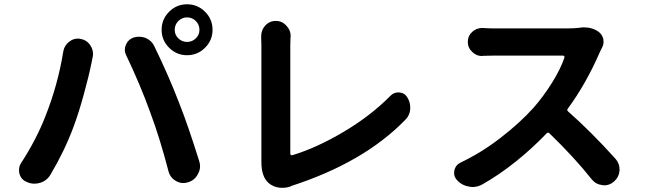

<svg xmlns="http://www.w3.org/2000/svg" viewBox="-20 -859 3040 902"><path d="M800.8 -718.8Q800.8 -695.3 817.9 -678.7Q835 -662.1 858.9 -662.1Q882.8 -662.1 899.9 -678.7Q917 -695.3 917 -718.8Q917 -743.2 899.9 -760.3Q882.8 -777.3 858.9 -777.3Q835 -777.3 817.9 -760.3Q800.8 -743.2 800.8 -718.8ZM739.3 -718.8Q739.3 -768.6 774.4 -803.7Q809.6 -838.9 858.9 -838.9Q908.2 -838.9 943.4 -803.7Q978.5 -768.6 978.5 -718.8Q978.5 -669.9 943.4 -634.8Q908.2 -599.6 858.9 -599.6Q809.6 -599.6 774.4 -634.8Q739.3 -669.9 739.3 -718.8ZM192.4 -310.5Q252 -460 277.3 -617.2Q282.2 -646.5 306.6 -664.1Q324.2 -677.7 345.7 -677.7Q352.5 -677.7 360.4 -675.8Q389.6 -669.9 405.3 -644.5Q417 -626 417 -605.5Q417 -597.7 415 -588.9Q411.1 -572.3 409.2 -560.5Q397.5 -502 373 -413.1Q348.6 -324.2 324.2 -259.8Q282.2 -147.5 216.8 -38.1Q200.2 -9.8 168 0Q155.3 3.9 141.6 3.9Q123 3.9 106.4 -3.9Q79.1 -14.6 71.3 -43Q69.3 -51.8 69.3 -60.5Q69.3 -79.1 80.1 -94.7Q150.4 -203.1 192.4 -310.5ZM685.5 -332Q637.7 -463.9 573.2 -598.6Q566.4 -612.3 566.4 -625Q566.4 -636.7 571.3 -648.4Q582 -673.8 607.4 -682.6Q620.1 -686.5 632.8 -686.5Q648.4 -686.5 664.1 -680.7Q692.4 -668.9 705.1 -641.6Q774.4 -499 821.3 -376Q864.3 -267.6 916 -101.6Q919.9 -89.8 919.9 -78.1Q919.9 -59.6 910.2 -42Q895.5 -12.7 864.3 -2.9Q852.5 1 840.8 1Q823.2 1 806.6 -8.8Q779.3 -24.4 771.5 -54.7Q731.4 -209 685.5 -332Z M1345.7 16.6Q1327.1 23.4 1306.6 23.4Q1298.8 23.4 1291 22.5Q1262.7 18.6 1242.2 1Q1208 -28.3 1208 -97.7V-105.5V-647.5Q1208 -664.1 1207 -683.6Q1207 -686.5 1207 -688.5Q1207 -716.8 1224.6 -737.3Q1245.1 -760.7 1275.4 -760.7Q1306.6 -760.7 1326.2 -737.3Q1345.7 -716.8 1345.7 -688.5Q1345.7 -685.5 1344.7 -682.6Q1343.8 -665 1343.8 -647.5V-136.7Q1343.8 -132.8 1346.7 -130.9Q1349.6 -128.9 1353.5 -129.9Q1466.8 -164.1 1593.8 -239.3Q1720.7 -314.5 1813.5 -408.2Q1829.1 -424.8 1850.6 -424.8Q1853.5 -424.8 1855.5 -424.8Q1880.9 -422.9 1893.6 -401.4Q1907.2 -379.9 1907.2 -354.5Q1907.2 -350.6 1907.2 -346.7Q1905.3 -316.4 1883.8 -295.9Q1689.5 -95.7 1348.6 14.6Q1347.7 15.6 1345.7 16.6Z M2702.1 -728.5Q2712.9 -730.5 2722.7 -730.5Q2763.7 -730.5 2793 -709Q2809.6 -696.3 2814.5 -674.8Q2815.4 -668 2815.4 -662.1Q2815.4 -647.5 2807.6 -633.8Q2802.7 -624 2798.8 -616.2Q2734.4 -466.8 2647.5 -348.6Q2641.6 -340.8 2649.4 -335Q2757.8 -239.3 2872.1 -112.3Q2890.6 -90.8 2890.6 -63.5Q2890.6 -60.5 2890.6 -57.6Q2887.7 -26.4 2864.3 -5.9Q2843.8 11.7 2819.3 11.7Q2814.5 11.7 2810.5 10.7Q2780.3 7.8 2760.7 -15.6Q2677.7 -120.1 2561.5 -232.4Q2554.7 -239.3 2547.9 -232.4Q2480.5 -162.1 2403.3 -100.1Q2326.2 -38.1 2245.1 7.8Q2223.6 19.5 2200.2 19.5Q2191.4 19.5 2183.6 17.6Q2150.4 12.7 2127.9 -11.7Q2113.3 -27.3 2113.3 -45.9Q2113.3 -51.8 2114.3 -57.6Q2120.1 -84 2144.5 -95.7Q2241.2 -141.6 2331.5 -211.4Q2421.9 -281.2 2486.3 -352.5Q2534.2 -407.2 2574.2 -471.7Q2614.3 -536.1 2631.8 -588.9Q2632.8 -591.8 2630.9 -594.7Q2628.9 -597.7 2625 -597.7H2295.9Q2276.4 -597.7 2249 -596.7Q2246.1 -595.7 2244.1 -595.7Q2218.8 -595.7 2199.2 -614.3Q2177.7 -633.8 2177.7 -662.1Q2177.7 -690.4 2199.2 -710Q2218.8 -727.5 2245.1 -727.5Q2247.1 -727.5 2249 -727.5Q2277.3 -725.6 2295.9 -725.6H2649.4Q2675.8 -725.6 2702.1 -728.5Z"/></svg>

Font: Gen Jyuu GothicX Bold
Style: Bold
Weight: 700
Designer: Ryoko NISHIZUKA (kana &amp; ideographs); Paul D. Hunt (Latin, Greek &amp; Cyrillic); Wenlong ZHANG (bopomofo); Sandoll C
Version: Version 1.058.20140828